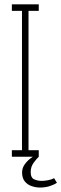

<svg xmlns="http://www.w3.org/2000/svg" viewBox="-20 -720 282 882"><path d="M34.5 0V-30H81V-670H34.5V-700H158V-670H111V-30H158V0ZM163 141.5Q145 141.5 126 135.2Q107 129 94.2 113.8Q81.5 98.5 81.5 72.5Q81.5 52 93 35.8Q104.5 19.5 119.8 7.8Q135 -4 146 -9.5L158 0Q148 9.5 134.5 27.8Q121 46 121 70Q121 97.5 137.8 104.2Q154.5 111 171.5 111Q183 111 200 108Q217 105 228.5 98.5L241.5 119.5Q230.5 127.5 209.8 134.5Q189 141.5 163 141.5Z"/></svg>

Font: Imbue Thin
Style: Regular
Weight: 100
Designer: Tyler Finck
Foundry: Etcetera Type Company
Version: Version 1.102